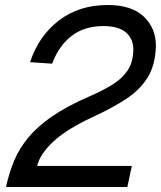

<svg xmlns="http://www.w3.org/2000/svg" viewBox="-20 -746 644 766"><path d="M4 0Q16 -56 36.5 -105Q57 -154 93.5 -198Q130 -242 189 -282.5Q248 -323 338 -362Q391 -385 429.5 -409Q468 -433 489.5 -465.5Q511 -498 512 -548Q512 -591 482.5 -616.5Q453 -642 392 -642Q317 -642 266 -603Q215 -564 188 -492L100 -498Q134 -602 214.5 -664Q295 -726 410 -726Q505 -726 553.5 -680Q602 -634 602 -563Q600 -488 570 -438.5Q540 -389 485 -352.5Q430 -316 352 -280Q246 -231 193 -181.5Q140 -132 128 -84H506L488 0Z"/></svg>

Font: Geist Regular
Style: Italic
Weight: 400
Italic angle: -12°
Designer: Basement.studio, Andrés Briganti, Mateo Zaragoza
Foundry: Basement.studio, Vercel, Andrés Briganti, Guido Ferreyra, Mateo Zaragoza
Version: Version 1.500; ttfautohint (v1.8.4.7-5d5b)